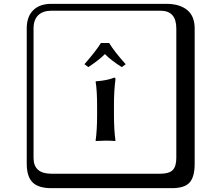

<svg xmlns="http://www.w3.org/2000/svg" viewBox="-20 -774 1160 1006"><path d="M551.8 -548.8Q581.5 -500.5 638.7 -437.5L618.2 -422.4Q562.5 -457 529.8 -490.7Q502 -461.9 442.9 -422.4L422.4 -437.5Q485.8 -510.3 508.8 -548.8ZM488.8 -213.9Q488.8 -301.8 481 -346.2L482.9 -348.1Q542 -352.1 578.1 -367.2Q585 -367.2 585 -358.9Q577.1 -297.9 577.1 -226.1V-172.9Q577.1 -93.8 585 -37.1L583 -35.2Q558.1 -37.1 533.2 -37.1Q533.2 -37.1 481.9 -35.2L481 -37.1Q488.8 -92.3 488.8 -172.9ZM249 -717.8Q204.1 -717.8 179.9 -693.8Q155.8 -669.9 155.8 -625V53.2Q155.8 136.2 249 136.2H820.8Q865.7 136.2 884.8 117.2Q903.8 98.1 903.8 53.2V-625Q903.8 -717.8 820.8 -717.8ZM1000 84Q1000 152.8 973.4 182.4Q946.8 211.9 880.9 211.9H249Q181.2 211.9 150.6 181.4Q120.1 150.9 120.1 84V-625Q120.1 -687 154.1 -720.5Q188 -753.9 249 -753.9H851.1Q920.9 -753.9 960.4 -721.9Q1000 -689.9 1000 -625Z"/></svg>

Font: Linux Biolinum Keyboard O
Style: Regular
Weight: 700
Designer: Philipp H. Poll
Foundry: Philipp H. Poll
Version: Version 0.6.1